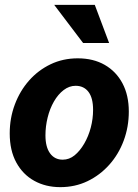

<svg xmlns="http://www.w3.org/2000/svg" viewBox="-20 -760 569 790"><path d="M228 10Q168 10 121 -16Q74 -42 47 -91.5Q20 -141 20 -211Q20 -274 41 -330Q62 -386 99.5 -428.5Q137 -471 188 -495.5Q239 -520 300 -520Q364 -520 411 -493Q458 -466 484 -417Q510 -368 510 -301Q510 -238 489 -181.5Q468 -125 429.5 -82Q391 -39 340 -14.5Q289 10 228 10ZM238 -103Q265 -103 287 -121Q309 -139 326.5 -169Q344 -199 353.5 -235Q363 -271 363 -308Q363 -357 344 -382Q325 -407 291 -407Q265 -407 242 -389.5Q219 -372 202 -342.5Q185 -313 176 -276.5Q167 -240 167 -203Q167 -155 186 -129Q205 -103 238 -103ZM322 -583 203 -740H370L429 -583Z"/></svg>

Font: Instrument Sans SemiCondensed
Style: Bold Italic
Weight: 700
Width: 4
Italic angle: -13°
Designer: Rodrigo Fuenzalida
Foundry: fragTYPE
Version: Version 1.000;gftools[0.9.28]